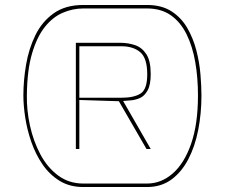

<svg xmlns="http://www.w3.org/2000/svg" viewBox="-20 -752 904 772"><path d="M315 0Q260 0 219.5 -25Q179 -50 151 -91Q123 -132 106 -181Q89 -230 81.5 -279Q74 -328 74 -368Q74 -429 85 -493Q96 -557 122.5 -611Q149 -665 196 -698.5Q243 -732 315 -732H571Q630 -732 669.5 -706.5Q709 -681 733 -639.5Q757 -598 769.5 -549.5Q782 -501 786 -453Q790 -405 790 -368Q790 -296 777 -229.5Q764 -163 737 -111.5Q710 -60 669 -30Q628 0 571 0ZM315 -14H571Q628 -14 674.5 -54.5Q721 -95 748.5 -174Q776 -253 776 -368Q776 -440 765 -503Q754 -566 730 -614.5Q706 -663 667 -690.5Q628 -718 571 -718H315Q273 -718 233 -701Q193 -684 161 -644.5Q129 -605 109 -537.5Q89 -470 88 -368Q87 -309 100.5 -247Q114 -185 142 -132Q170 -79 213.5 -46.5Q257 -14 315 -14ZM285 -153V-580H462Q495 -580 523 -570.5Q551 -561 568.5 -534Q586 -507 586 -454Q586 -411 573.5 -388.5Q561 -366 543 -358Q525 -350 506 -348.5Q487 -347 475 -346L586 -153H569L458 -345L299 -350V-153ZM299 -359H468Q519 -359 545.5 -376Q572 -393 572 -453Q572 -518 544 -542Q516 -566 468 -566H299Z"/></svg>

Font: Exo Thin Thin
Style: Regular
Weight: 250
Version: Version 2.000